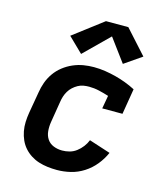

<svg xmlns="http://www.w3.org/2000/svg" viewBox="-116 -865 831 962"><g transform="rotate(15 300.0 -384.0)"><path d="M269 8Q244 8 220 5Q196 2 174 -5Q152 -12 132.5 -24.5Q113 -37 98 -54Q83 -71 73.5 -92Q64 -113 59.5 -136.5Q55 -160 56 -184.5Q57 -209 61 -233L80 -343Q84 -370 93.5 -396.5Q103 -423 119.5 -446.5Q136 -470 159 -488Q182 -506 208.5 -517.5Q235 -529 262 -533.5Q289 -538 316 -538Q346 -538 375 -533.5Q404 -529 431 -522Q458 -515 484.5 -505Q511 -495 536 -482L514 -349H409L421 -417Q396 -425 370 -431Q344 -437 318 -437Q303 -437 288.5 -434.5Q274 -432 260.5 -424.5Q247 -417 235.5 -406.5Q224 -396 216 -382.5Q208 -369 203.5 -355Q199 -341 197 -327L179 -217Q175 -193 177 -169.5Q179 -146 191 -128Q203 -110 224 -101.5Q245 -93 269 -93Q288 -93 307 -98Q326 -103 342.5 -115.5Q359 -128 371.5 -144.5Q384 -161 391 -179L502 -143Q487 -109 463 -79.5Q439 -50 407 -29.5Q375 -9 339.5 -0.5Q304 8 269 8ZM236 -585 160 -659 314 -776H430L541 -653L451 -591L363 -710Z"/></g></svg>

Font: Iosevka Slab Extended
Style: Bold Italic
Weight: 700
Width: 7
Italic angle: -9°
Monospace: yes
Designer: Belleve Invis
Foundry: Belleve Invis
Version: Version 11.1.0; ttfautohint (v1.8.3)